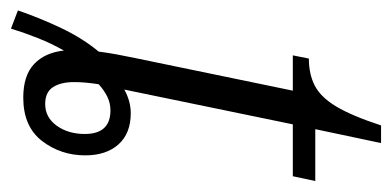

<svg xmlns="http://www.w3.org/2000/svg" viewBox="-218 -492 732 359"><g transform="rotate(90 148.5 -313.0)"><path d="M-11 20Q3 -21 22 -61Q41 -101 66 -131Q68 -147 71 -163.5Q74 -180 78 -199L139 -494H73L79 -524Q108 -524 129.5 -535Q151 -546 168.5 -575Q186 -604 204 -659H237L211 -536H308L299 -494H202L137 -179Q159 -191 181 -191Q219 -191 239.5 -168Q260 -145 260 -106Q260 -60 233 -25Q206 10 152 10Q111 10 89.5 -10Q68 -30 64 -66Q51 -43 41 -18Q31 7 23 33ZM164 -31Q189 -31 204.5 -52.5Q220 -74 220 -105Q220 -153 176 -153Q162 -153 150 -147Q138 -141 127 -131Q125 -118 124 -107Q123 -96 123 -85Q123 -60 132.5 -45.5Q142 -31 164 -31Z"/></g></svg>

Font: Noto Serif Condensed Light
Style: Italic
Weight: 300
Width: 3
Italic angle: -12°
Designer: Monotype Design Team
Foundry: Monotype Imaging Inc.
Version: Version 2.014; ttfautohint (v1.8.4.7-5d5b)